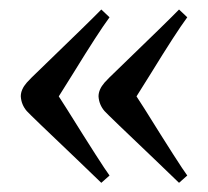

<svg xmlns="http://www.w3.org/2000/svg" viewBox="-20 -406 444 410"><path d="M213.9 -369.1C197.6 -347 171.9 -307.3 136.7 -250L105.5 -200.2L123 -172.9C173.8 -91.5 204.1 -44.3 213.9 -31.2L196.3 -15.6L145.5 -64.5C77.8 -128.9 41.7 -163.7 37.1 -168.9C29.3 -178.1 25.1 -188.5 24.4 -200.2C24.4 -210 28.6 -219.7 37.1 -229.5C42.3 -235.4 51.1 -244.1 63.5 -255.9C139.6 -329.4 183.9 -372.7 196.3 -385.7ZM379.9 -369.1C363.6 -347 337.9 -307.3 302.7 -250L271.5 -200.2L289.1 -172.9C339.8 -91.5 370.1 -44.3 379.9 -31.2L362.3 -15.6L311.5 -64.5C243.8 -128.9 207.7 -163.7 203.1 -168.9C195.3 -178.1 191.1 -188.5 190.4 -200.2C190.4 -210 194.7 -219.7 203.1 -229.5C208.3 -235.4 217.1 -244.1 229.5 -255.9C305.7 -329.4 349.9 -372.7 362.3 -385.7Z"/></svg>

Font: Abhaya Libre
Style: Regular
Weight: 400
Designer: Pushpananda Ekanayake, Sol Matas, Pathum Egodawatta
Foundry: Mooniak
Version: Version 1.041; ; ttfautohint (v1.5)